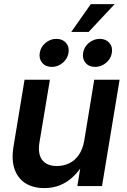

<svg xmlns="http://www.w3.org/2000/svg" viewBox="-20 -914 622 943"><path d="M197.3 9.8Q143.1 9.8 105.2 -13.9Q67.4 -37.6 51.5 -83.3Q35.6 -128.9 46.4 -194.8L100.6 -522.5H225.1L173.8 -214.4Q164.6 -158.2 187.3 -128.4Q210 -98.6 259.3 -98.6Q292 -98.6 320.1 -112.1Q348.1 -125.5 367.4 -153.6Q386.7 -181.6 394 -224.6L442.9 -522.5H567.4L481 0H359.9L381.3 -131.8H401.9Q366.2 -63 315.2 -26.6Q264.2 9.8 197.3 9.8ZM447.3 -585.4Q417 -585.4 400.1 -605.5Q383.3 -625.5 388.2 -654.3Q392.6 -683.6 416.5 -703.4Q440.4 -723.1 470.2 -723.1Q500 -723.1 517.1 -703.4Q534.2 -683.6 529.3 -654.3Q524.9 -625.5 501 -605.5Q477.1 -585.4 447.3 -585.4ZM234.4 -585.4Q204.1 -585.4 187.3 -605.5Q170.4 -625.5 175.3 -654.3Q179.7 -683.6 203.4 -703.4Q227.1 -723.1 256.8 -723.1Q287.1 -723.1 304.2 -703.4Q321.3 -683.6 316.4 -654.3Q312 -625.5 288.1 -605.5Q264.2 -585.4 234.4 -585.4ZM330.1 -757.3 425.8 -893.6H543L415.5 -757.3Z"/></svg>

Font: Inter 28pt SemiBold
Style: Italic
Weight: 600
Italic angle: -9.3988°
Designer: Rasmus Andersson
Foundry: rsms
Version: Version 4.001;git-66647c0bb